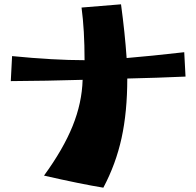

<svg xmlns="http://www.w3.org/2000/svg" viewBox="-20 -822 910 890"><path d="M184 -8Q273 -130 316.5 -237.5Q360 -345 363 -452Q196 -447 30 -446L36 -562Q229 -543 372 -543Q372 -683 358 -787L541 -802Q559 -669 567 -553Q676 -562 834 -580L840 -467Q707 -461 570 -458Q570 -303 543.5 -182Q517 -61 459 48Q355 31 184 -8Z"/></svg>

Font: Otomanopee
Style: Regular
Weight: 400
Designer: Das Ende der Wildnis
Foundry: Gutenberg Labo
Version: Version 3.000